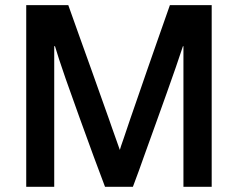

<svg xmlns="http://www.w3.org/2000/svg" viewBox="-20 -720 917 740"><path d="M384.8 0Q363.8 -55.2 341.3 -116.2Q317.4 -180.2 287.1 -265.1Q239.7 -397 232.9 -417Q202.6 -504.4 191.9 -542H189V0H81.1V-700.2H243.2Q256.3 -663.1 287.1 -577.1Q317.9 -491.2 333 -449.2Q347.2 -407.7 367.7 -351.6Q382.8 -310.1 399.9 -261.2Q401.9 -255.4 411.6 -227.5Q421.4 -199.7 425.8 -187.5Q436.5 -156.2 441.9 -142.1Q443.8 -150.4 457 -187.5Q464.4 -208.5 481.9 -261.2Q486.8 -276.4 513.2 -351.6Q524.4 -383.8 546.9 -449.2Q559.1 -484.4 588.4 -568.1Q617.7 -651.9 634.8 -700.2H795.9V0H687V-542H685.1Q667.5 -488.3 657.7 -460.9Q640.6 -414.1 622.6 -361.3Q607.9 -318.8 584.5 -254.9Q573.2 -224.1 547.4 -151.9Q543.5 -141.1 532.2 -109.6Q521 -78.1 515.6 -63Q501 -22.5 492.2 0Z"/></svg>

Font: Post Grotesk Medium
Style: Medium
Weight: 500
Version: Version 1.0